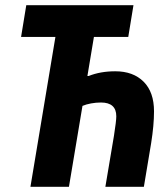

<svg xmlns="http://www.w3.org/2000/svg" viewBox="-20 -718 640 738"><path d="M193 -576H61L81 -698H493L473 -576H341L316 -426H321Q366 -444 423 -444Q492 -444 532 -404Q572 -364 572 -290Q572 -237 561 -168L533 0H385L418 -196Q427 -253 427 -271Q427 -324 368 -324Q349 -324 330 -320.5Q311 -317 297 -311L245 0H97Z"/></svg>

Font: iA Writer Mono V
Style: Regular
Weight: 400
Italic angle: -9.5°
Designer: Mike Abbink, Paul van der Laan, Pieter van Rosmalen
Foundry: Bold Monday
Version: Version 2.000